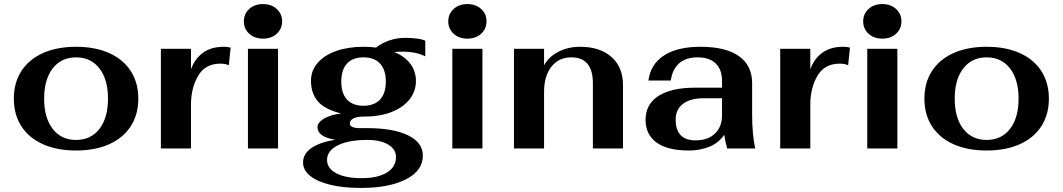

<svg xmlns="http://www.w3.org/2000/svg" viewBox="-20 -730 5225 944"><path d="M48 -245Q48 -323 85 -380.5Q122 -438 191 -469Q260 -500 354 -500Q448 -500 517 -469Q586 -438 623 -380.5Q660 -323 660 -245Q660 -167 623 -109.5Q586 -52 517 -21Q448 10 354 10Q260 10 191 -21Q122 -52 85 -109.5Q48 -167 48 -245ZM511 -245Q511 -339 469 -393.5Q427 -448 354 -448Q281 -448 239 -393.5Q197 -339 197 -245Q197 -151 239 -96.5Q281 -42 354 -42Q427 -42 469 -96.5Q511 -151 511 -245Z M771 -490H919V-389Q938 -442 978.5 -471Q1019 -500 1080 -500Q1100 -500 1114 -496L1105 -409Q1089 -417 1063 -417Q989 -417 954 -357Q919 -297 919 -216V0H771Z M1179 -625Q1179 -662 1205.5 -686Q1232 -710 1273 -710Q1314 -710 1340.5 -686Q1367 -662 1367 -625Q1367 -588 1340.5 -564Q1314 -540 1273 -540Q1232 -540 1205.5 -564Q1179 -588 1179 -625ZM1199 -490H1347V0H1199Z M1968 -476Q1935 -476 1918 -474Q1969 -454 1997 -417Q2025 -380 2025 -332Q2025 -282 1994.5 -242.5Q1964 -203 1907 -180Q1850 -157 1772 -157Q1700 -157 1700 -121Q1700 -112 1712.5 -106Q1725 -100 1745 -100H1787Q1914 -100 1986.5 -64.5Q2059 -29 2059 35Q2059 109 1976.5 151.5Q1894 194 1754 194Q1666 194 1602 178Q1538 162 1504 134Q1470 106 1470 69Q1470 27 1510 -1.5Q1550 -30 1628 -43Q1541 -57 1541 -105Q1541 -128 1573.5 -147Q1606 -166 1657 -172Q1575 -193 1542 -232.5Q1509 -272 1509 -333Q1509 -383 1542 -421Q1575 -459 1633.5 -479.5Q1692 -500 1767 -500Q1802 -500 1829 -496Q1856 -518 1893.5 -531Q1931 -544 1973 -544Q1996 -544 2024 -541Q2052 -538 2071 -530V-453Q2050 -464 2021.5 -470Q1993 -476 1968 -476ZM1877 -329Q1877 -387 1848.5 -417.5Q1820 -448 1767 -448Q1714 -448 1686 -417.5Q1658 -387 1658 -329Q1658 -271 1686 -240.5Q1714 -210 1767 -210Q1820 -210 1848.5 -240.5Q1877 -271 1877 -329ZM1588 56Q1588 98 1633.5 122Q1679 146 1758 146Q1837 146 1882 118.5Q1927 91 1927 42Q1927 4 1889 -19Q1851 -42 1786 -42Q1694 -42 1641 -15.5Q1588 11 1588 56Z M2184 -625Q2184 -662 2210.5 -686Q2237 -710 2278 -710Q2319 -710 2345.5 -686Q2372 -662 2372 -625Q2372 -588 2345.5 -564Q2319 -540 2278 -540Q2237 -540 2210.5 -564Q2184 -588 2184 -625ZM2204 -490H2352V0H2204Z M2507 -490H2655V-409Q2678 -451 2725.5 -475.5Q2773 -500 2832 -500Q2930 -500 2986.5 -450Q3043 -400 3043 -312V0H2895V-321Q2895 -448 2789 -448Q2727 -448 2691 -402Q2655 -356 2655 -278V0H2507Z M3154 -141Q3154 -217 3217 -258Q3280 -299 3399 -299H3530V-332Q3530 -388 3499 -418Q3468 -448 3410 -448Q3353 -448 3319.5 -419Q3286 -390 3278 -334H3168Q3179 -415 3245 -457.5Q3311 -500 3424 -500Q3548 -500 3613 -454Q3678 -408 3678 -321V-163Q3678 -72 3693 0H3555Q3545 -38 3541 -67Q3512 -26 3466.5 -8Q3421 10 3368 10Q3261 10 3207.5 -29.5Q3154 -69 3154 -141ZM3530 -163V-247H3441Q3374 -247 3338 -219.5Q3302 -192 3302 -142Q3302 -91 3326.5 -65.5Q3351 -40 3399 -40Q3461 -40 3495.5 -73.5Q3530 -107 3530 -163Z M3816 -490H3964V-389Q3983 -442 4023.5 -471Q4064 -500 4125 -500Q4145 -500 4159 -496L4150 -409Q4134 -417 4108 -417Q4034 -417 3999 -357Q3964 -297 3964 -216V0H3816Z M4224 -625Q4224 -662 4250.5 -686Q4277 -710 4318 -710Q4359 -710 4385.5 -686Q4412 -662 4412 -625Q4412 -588 4385.5 -564Q4359 -540 4318 -540Q4277 -540 4250.5 -564Q4224 -588 4224 -625ZM4244 -490H4392V0H4244Z M4525 -245Q4525 -323 4562 -380.5Q4599 -438 4668 -469Q4737 -500 4831 -500Q4925 -500 4994 -469Q5063 -438 5100 -380.5Q5137 -323 5137 -245Q5137 -167 5100 -109.5Q5063 -52 4994 -21Q4925 10 4831 10Q4737 10 4668 -21Q4599 -52 4562 -109.5Q4525 -167 4525 -245ZM4988 -245Q4988 -339 4946 -393.5Q4904 -448 4831 -448Q4758 -448 4716 -393.5Q4674 -339 4674 -245Q4674 -151 4716 -96.5Q4758 -42 4831 -42Q4904 -42 4946 -96.5Q4988 -151 4988 -245Z"/></svg>

Font: Fahkwang
Style: Bold
Weight: 700
Designer: Suppakit Chalermlarp | Katatrad Co.,Ltd.
Foundry: Cadson Demak Co.,Ltd.
Version: Version 1.000; ttfautohint (v1.6)